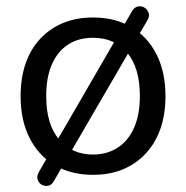

<svg xmlns="http://www.w3.org/2000/svg" viewBox="-20 -551 596 615"><path d="M278 9Q207 9 155 -22Q103 -53 74.5 -109.5Q46 -166 46 -243Q46 -301 62 -347.5Q78 -394 109 -427Q140 -460 182.5 -477.5Q225 -495 278 -495Q349 -495 401 -464Q453 -433 481.5 -376.5Q510 -320 510 -243Q510 -185 494 -139Q478 -93 447 -59.5Q416 -26 373.5 -8.5Q331 9 278 9ZM278 -56Q323 -56 357 -78Q391 -100 409.5 -142Q428 -184 428 -243Q428 -334 387.5 -382Q347 -430 278 -430Q232 -430 198.5 -408.5Q165 -387 146.5 -345.5Q128 -304 128 -243Q128 -153 169 -104.5Q210 -56 278 -56ZM152 30Q145 42 134 44Q123 46 113.5 40.5Q104 35 100.5 24Q97 13 105 -1L404 -517Q412 -529 423 -530.5Q434 -532 443 -526.5Q452 -521 456 -510Q460 -499 452 -486Z"/></svg>

Font: Nunito ExtraLight
Style: Regular
Weight: 400
Version: Version 3.602